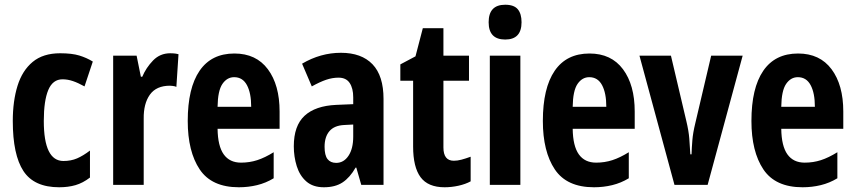

<svg xmlns="http://www.w3.org/2000/svg" viewBox="-20 -781 3611 811"><path d="M230 10Q124 10 79 -58.5Q34 -127 34 -270Q34 -354 54 -418.5Q74 -483 118 -519.5Q162 -556 234 -556Q284 -556 315 -546.5Q346 -537 372 -521L337 -416Q310 -431 288 -438.5Q266 -446 244 -446Q203 -446 184 -401Q165 -356 165 -270Q165 -101 248 -101Q280 -101 305.5 -112Q331 -123 360 -145V-31Q330 -8 299 1Q268 10 230 10Z M699 -556Q705 -556 713.5 -555.5Q722 -555 734 -552L725 -414Q719 -417 709.5 -418Q700 -419 698 -419Q640 -419 613 -381Q586 -343 587 -279V0H458V-546H557L575 -457H581Q597 -495 626.5 -525.5Q656 -556 699 -556Z M970 -555Q1062 -555 1111.5 -488.5Q1161 -422 1161 -310V-237H899Q900 -164 925 -129Q950 -94 998 -94Q1034 -94 1066.5 -104.5Q1099 -115 1136 -138V-28Q1103 -8 1066 1Q1029 10 989 10Q874 10 823.5 -65.5Q773 -141 773 -270Q773 -409 823 -482Q873 -555 970 -555ZM969 -455Q939 -455 919.5 -426.5Q900 -398 899 -330H1041Q1041 -388 1023 -421.5Q1005 -455 969 -455Z M1420 -558Q1507 -558 1553.5 -509.5Q1600 -461 1600 -363V0H1506L1485 -73H1482Q1458 -31 1427 -10.5Q1396 10 1348 10Q1302 10 1274 -14.5Q1246 -39 1233.5 -79Q1221 -119 1221 -163Q1221 -250 1266.5 -292Q1312 -334 1400 -338L1472 -341V-370Q1472 -408 1457 -430.5Q1442 -453 1410 -453Q1384 -453 1357.5 -444Q1331 -435 1297 -416L1256 -512Q1334 -558 1420 -558ZM1434 -253Q1392 -251 1371.5 -227Q1351 -203 1351 -161Q1351 -125 1363.5 -109Q1376 -93 1400 -93Q1432 -93 1452 -123Q1472 -153 1472 -204V-255Z M1897 -102Q1912 -102 1929 -106.5Q1946 -111 1968 -119V-15Q1946 -3 1916.5 3.5Q1887 10 1858 10Q1788 10 1756.5 -32.5Q1725 -75 1725 -162V-440H1671V-509L1735 -543L1766 -662H1853V-546H1961V-440H1853V-158Q1853 -102 1897 -102Z M2114 -761Q2151 -761 2167 -742Q2183 -723 2183 -687Q2183 -614 2114 -614Q2044 -614 2044 -687Q2044 -761 2114 -761ZM2178 -546V0H2049V-546Z M2470 -555Q2562 -555 2611.5 -488.5Q2661 -422 2661 -310V-237H2399Q2400 -164 2425 -129Q2450 -94 2498 -94Q2534 -94 2566.5 -104.5Q2599 -115 2636 -138V-28Q2603 -8 2566 1Q2529 10 2489 10Q2374 10 2323.5 -65.5Q2273 -141 2273 -270Q2273 -409 2323 -482Q2373 -555 2470 -555ZM2469 -455Q2439 -455 2419.5 -426.5Q2400 -398 2399 -330H2541Q2541 -388 2523 -421.5Q2505 -455 2469 -455Z M2829 0 2681 -546H2814L2879 -270Q2889 -228 2891.5 -196.5Q2894 -165 2896 -129H2901Q2902 -157 2904.5 -188.5Q2907 -220 2917 -261L2984 -546H3117L2969 0Z M3351 -555Q3443 -555 3492.5 -488.5Q3542 -422 3542 -310V-237H3280Q3281 -164 3306 -129Q3331 -94 3379 -94Q3415 -94 3447.5 -104.5Q3480 -115 3517 -138V-28Q3484 -8 3447 1Q3410 10 3370 10Q3255 10 3204.5 -65.5Q3154 -141 3154 -270Q3154 -409 3204 -482Q3254 -555 3351 -555ZM3350 -455Q3320 -455 3300.5 -426.5Q3281 -398 3280 -330H3422Q3422 -388 3404 -421.5Q3386 -455 3350 -455Z"/></svg>

Font: Noto Sans Sinhala ExtraCondensed
Style: Bold
Weight: 700
Width: 2
Designer: Jelle Bosma - Monotype Design Team
Foundry: Monotype Imaging Inc.
Version: Version 2.006; ttfautohint (v1.8.4.7-5d5b)